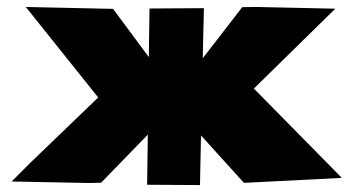

<svg xmlns="http://www.w3.org/2000/svg" viewBox="-20 -517 1010 548"><path d="M399.9 10.3 401.9 -132.8 268.6 4.4Q250.5 5.4 237.8 5.4L13.2 1L64.9 -50.8L260.3 -238.8L53.7 -497.1L302.7 -491.7L404.8 -354L406.7 -492.7L562 -493.7L558.6 -350.6L671.4 -496.6Q687.5 -497.1 712.4 -497.1L937 -492.2L704.6 -264.2L955.6 -9.3L676.3 4.9L553.7 -130.4L550.8 11.2Z"/></svg>

Font: Seymour One
Style: Book
Weight: 400
Designer: vernon adams
Foundry: vernon adams
Version: Version 1.000; ttfautohint (v0.93) -l 8 -r 50 -G 200 -x 0 -w